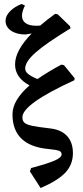

<svg xmlns="http://www.w3.org/2000/svg" viewBox="-20 -769 417 969"><path d="M93 -177Q93 -159 103.5 -149.5Q114 -140 142.5 -134Q171 -128 232 -121Q288 -115 318 -83Q348 -51 348 4Q348 61 310.5 101.5Q273 142 185 180L131 96L137 79Q220 57 255.5 41.5Q291 26 291 10Q291 -3 278 -8Q265 -13 224 -17Q43 -34 43 -192Q43 -263 129 -338Q56 -377 56 -444Q56 -514 140 -600Q118 -596 108 -595Q64 -595 36 -614Q8 -633 8 -664Q8 -689 30.5 -712Q53 -735 89 -749L106 -741Q91 -711 91 -690Q91 -665 109.5 -652Q128 -639 164 -639Q176 -639 183 -640Q219 -671 258 -699L271 -697L333 -637L336 -626Q210 -549 158.5 -503Q107 -457 107 -423Q107 -409 120.5 -397Q134 -385 169 -370Q226 -409 290 -443L303 -440L357 -374L355 -364Q93 -244 93 -177Z"/></svg>

Font: Alegreya Medium
Style: Regular
Weight: 500
Designer: Juan Pablo del Peral
Foundry: Huerta Tipografica
Version: Version 2.007; ttfautohint (v1.6)